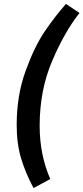

<svg xmlns="http://www.w3.org/2000/svg" viewBox="-20 -825 425 978"><path d="M65 -188Q65 -339 110.5 -464Q156 -589 208.5 -666Q261 -743 316 -805L385 -759Q309 -663 245.5 -514Q182 -365 182 -184Q182 -37 236 87L151 133Q111 59 88 -16.5Q65 -92 65 -188Z"/></svg>

Font: KoHo
Style: Bold Italic
Weight: 700
Italic angle: -10°
Version: Version 1.000; ttfautohint (v1.6)